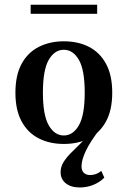

<svg xmlns="http://www.w3.org/2000/svg" viewBox="-20 -605 546 822"><path d="M321.8 197.6Q283.9 197.6 261.7 179.8Q239.5 162.1 239.5 132.3Q239.5 109.7 251.2 90.3Q262.9 71 282.3 51.2Q301.6 31.5 325.8 8.1Q350 -15.3 374.2 -46L406.5 -50.8Q366.1 1.6 347.6 40.7Q329 79.8 329 107.3Q329 125 338.7 134.7Q348.4 144.4 366.1 144.4Q392.7 144.4 413.7 126.6L426.6 155.6Q406.5 175.8 379 186.7Q351.6 197.6 321.8 197.6ZM253.2 11.3Q192.7 11.3 146 -12.5Q99.2 -36.3 72.6 -85.1Q46 -133.9 46 -208.1Q46 -283.1 72.6 -331.9Q99.2 -380.6 146.4 -404.4Q193.5 -428.2 253.2 -428.2Q314.5 -428.2 360.9 -404.4Q407.3 -380.6 433.9 -331.9Q460.5 -283.1 460.5 -208.1Q460.5 -133.9 433.9 -85.1Q407.3 -36.3 360.9 -12.5Q314.5 11.3 253.2 11.3ZM253.2 -25Q292.7 -25 317.7 -68.5Q342.7 -112.1 342.7 -208.1Q342.7 -305.6 317.7 -348.8Q292.7 -391.9 253.2 -391.9Q213.7 -391.9 188.7 -348.8Q163.7 -305.6 163.7 -208.1Q163.7 -112.1 188.7 -68.5Q213.7 -25 253.2 -25ZM111.3 -546V-584.7H396V-546Z"/></svg>

Font: Playfair 9pt
Style: Bold
Weight: 700
Designer: Claus Eggers Sørensen
Foundry: Claus Eggers Sørensen
Version: Version 2.203